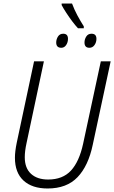

<svg xmlns="http://www.w3.org/2000/svg" viewBox="-20 -1063 650 1093"><path d="M424 -902Q408 -919 390.5 -942.5Q373 -966 357 -990.5Q341 -1015 331 -1034V-1043H390Q403 -1008 420.5 -975.5Q438 -943 457 -913V-902ZM329 -791Q300 -791 300 -821Q300 -839 310 -855Q320 -871 340 -871Q367 -871 367 -842Q367 -822 356.5 -806.5Q346 -791 329 -791ZM489 -791Q461 -791 461 -821Q461 -839 471 -855Q481 -871 501 -871Q529 -871 529 -842Q529 -822 518 -806.5Q507 -791 489 -791ZM251 10Q163 10 114 -35Q65 -80 65 -165Q65 -200 75 -249L174 -714H230L131 -248Q121 -203 121 -168Q121 -106 156.5 -73.5Q192 -41 254 -41Q337 -41 384 -92Q431 -143 453 -244L554 -714H610L508 -239Q483 -119 421.5 -54.5Q360 10 251 10Z"/></svg>

Font: Noto Sans SemiCondensed Light
Style: Italic
Weight: 300
Width: 4
Italic angle: -12°
Designer: Monotype Design Team
Foundry: Monotype Imaging Inc.
Version: Version 2.013; ttfautohint (v1.8.4.7-5d5b)